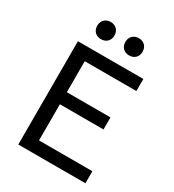

<svg xmlns="http://www.w3.org/2000/svg" viewBox="-216 -1040 1048 1159"><g transform="rotate(30 308.0 -460.0)"><path d="M210 -800C244 -800 270 -822 270 -860C270 -897 244 -920 210 -920C176 -920 150 -897 150 -860C150 -822 176 -800 210 -800ZM406 -800C440 -800 466 -822 466 -860C466 -897 440 -920 406 -920C372 -920 346 -897 346 -860C346 -822 372 -800 406 -800ZM192 -84V-336H496V-420H192V-636H552V-720H96V0H564V-84Z"/></g></svg>

Font: Kufam Arabic Latin Roman Normal
Style: Regular
Weight: 400
Designer: Wael Morcos & Artur Schmal
Version: Version 1.200;PS 001.200;hotconv 1.0.88;makeotf.lib2.5.64775